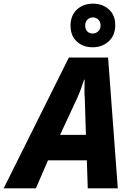

<svg xmlns="http://www.w3.org/2000/svg" viewBox="-77 -1028 724 1048"><path d="M-57 0 299 -714H513L566 0H402L397 -153H185L119 0ZM251 -292H392L386 -486Q384 -512 384 -539Q384 -566 385 -593H382Q374 -568 365 -543.5Q356 -519 344 -492ZM429 -770Q376 -770 342 -801.5Q308 -833 308 -888Q308 -943 342.5 -975.5Q377 -1008 431 -1008Q482 -1008 517 -977Q552 -946 552 -891Q552 -835 516.5 -802.5Q481 -770 429 -770ZM429 -845Q446 -845 459 -857Q472 -869 472 -889Q472 -909 459.5 -921Q447 -933 430 -933Q413 -933 400.5 -921Q388 -909 388 -888Q388 -869 399 -857Q410 -845 429 -845Z"/></svg>

Font: Noto Sans Disp ExtBd
Style: Italic
Weight: 800
Italic angle: -12°
Designer: Monotype Design Team
Foundry: Monotype Imaging Inc.
Version: Version 2.000;GOOG;noto-source:20170915:90ef993387c0